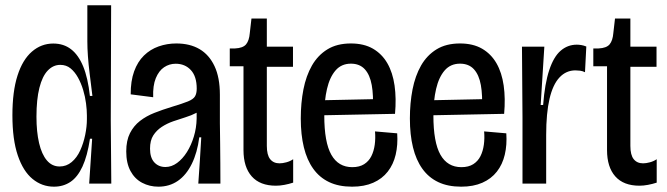

<svg xmlns="http://www.w3.org/2000/svg" viewBox="-20 -700 2544 732"><path d="M185.7 11.7Q140 11.7 104.2 -17.7Q68.3 -47 47.8 -107.5Q27.3 -168 27.3 -260.3Q27.3 -351.3 46.7 -411.8Q66 -472.3 101.7 -503.2Q137.3 -534 183 -534Q222.7 -534 250.8 -512.3Q279 -490.7 297.2 -446.7Q315.3 -402.7 322.7 -334.3H332.3Q326.7 -380.3 322 -417.8Q317.3 -455.3 315.2 -485.8Q313 -516.3 313 -541.7V-680H403.7L402.3 -239.7L404.3 0H320L331.3 -171H323Q313 -105 294.3 -64.8Q275.7 -24.7 248.5 -6.5Q221.3 11.7 185.7 11.7ZM207.3 -65.3Q233.3 -65.3 253.3 -82.2Q273.3 -99 285.8 -126.5Q298.3 -154 304.8 -185.7Q311.3 -217.3 311.3 -245.3V-260Q311.3 -280 308 -305.8Q304.7 -331.7 297 -357.2Q289.3 -382.7 277.3 -404.3Q265.3 -426 249 -439.3Q232.7 -452.7 209.7 -452.7Q182.7 -452.7 162 -431Q141.3 -409.3 130.2 -365.2Q119 -321 119 -255Q119 -197.3 129 -154.5Q139 -111.7 158.7 -88.5Q178.3 -65.3 207.3 -65.3Z M584 11.7Q550 11.7 521.8 -3.2Q493.7 -18 477.5 -48Q461.3 -78 461.3 -122.7Q461.3 -164.3 475.5 -192.3Q489.7 -220.3 513.8 -239Q538 -257.7 569 -269.8Q600 -282 633 -292Q676 -305 696.5 -313.3Q717 -321.7 723.5 -332.7Q730 -343.7 730 -362Q730 -408.7 707.7 -432.8Q685.3 -457 649.7 -457Q625.7 -457 605.7 -443.7Q585.7 -430.3 574 -402Q562.3 -373.7 564 -329.3L478.3 -340.3Q478 -391 491.3 -427.8Q504.7 -464.7 528.7 -488.2Q552.7 -511.7 584.7 -523Q616.7 -534.3 652.3 -534.3Q704 -534.3 740.7 -512.8Q777.3 -491.3 797.8 -448Q818.3 -404.7 818.3 -338.7V-230Q819 -191.7 819.3 -153.5Q819.7 -115.3 820 -77.2Q820.3 -39 820.3 0H736Q739.3 -44.3 742 -87.8Q744.7 -131.3 747.3 -176.3H739.7Q732.3 -118.3 711.3 -75.5Q690.3 -32.7 658.2 -10.5Q626 11.7 584 11.7ZM610.7 -63.3Q634 -63.3 655.2 -78.8Q676.3 -94.3 692.7 -120.3Q709 -146.3 719 -179.2Q729 -212 729.7 -248V-280.7L757.7 -293.7Q747.7 -279.7 728.8 -269.8Q710 -260 686.8 -252.8Q663.7 -245.7 640.2 -237.5Q616.7 -229.3 596.8 -216.3Q577 -203.3 564.5 -184Q552 -164.7 552 -133.3Q552 -98.7 568.3 -81Q584.7 -63.3 610.7 -63.3Z M1032 8Q971.3 8 939.8 -27.5Q908.3 -63 908.3 -127.7V-447.3H856V-515.3H876Q906.3 -516.7 918.2 -531Q930 -545.3 932.3 -573.7L938.7 -629.3H997.3V-522H1097V-445.3H997.3V-143.7Q997.3 -109 1010 -93.2Q1022.7 -77.3 1045.7 -77.3Q1057.3 -77.3 1071.7 -81.2Q1086 -85 1097.7 -93V-3.7Q1081 1.7 1064.2 4.8Q1047.3 8 1032 8Z M1322.3 11.7Q1271.3 11.7 1234.7 -5.8Q1198 -23.3 1174.2 -56.7Q1150.3 -90 1138.5 -138.2Q1126.7 -186.3 1126.7 -248.3Q1126.7 -307.3 1136.8 -359.2Q1147 -411 1169.3 -450.2Q1191.7 -489.3 1228.2 -511.8Q1264.7 -534.3 1317.7 -534.3Q1367.3 -534.3 1401.7 -514.5Q1436 -494.7 1456.7 -459Q1477.3 -423.3 1484.3 -373.8Q1491.3 -324.3 1486 -266L1185.3 -260V-317.3L1420.3 -322.3L1401.3 -282.3Q1404.3 -336.3 1397.3 -375.5Q1390.3 -414.7 1370.8 -436Q1351.3 -457.3 1317.7 -457.3Q1281.7 -457.3 1259.3 -431.5Q1237 -405.7 1226.7 -361.2Q1216.3 -316.7 1216.3 -260Q1216.3 -157.3 1243.2 -110Q1270 -62.7 1323 -62.7Q1350.3 -62.7 1368.2 -74Q1386 -85.3 1395.7 -104.5Q1405.3 -123.7 1408.7 -148.3Q1412 -173 1409.7 -199L1494.3 -191.7Q1497.3 -147.7 1488.5 -110.3Q1479.7 -73 1458.3 -45.7Q1437 -18.3 1402.8 -3.3Q1368.7 11.7 1322.3 11.7Z M1738.3 11.7Q1687.3 11.7 1650.7 -5.8Q1614 -23.3 1590.2 -56.7Q1566.3 -90 1554.5 -138.2Q1542.7 -186.3 1542.7 -248.3Q1542.7 -307.3 1552.8 -359.2Q1563 -411 1585.3 -450.2Q1607.7 -489.3 1644.2 -511.8Q1680.7 -534.3 1733.7 -534.3Q1783.3 -534.3 1817.7 -514.5Q1852 -494.7 1872.7 -459Q1893.3 -423.3 1900.3 -373.8Q1907.3 -324.3 1902 -266L1601.3 -260V-317.3L1836.3 -322.3L1817.3 -282.3Q1820.3 -336.3 1813.3 -375.5Q1806.3 -414.7 1786.8 -436Q1767.3 -457.3 1733.7 -457.3Q1697.7 -457.3 1675.3 -431.5Q1653 -405.7 1642.7 -361.2Q1632.3 -316.7 1632.3 -260Q1632.3 -157.3 1659.2 -110Q1686 -62.7 1739 -62.7Q1766.3 -62.7 1784.2 -74Q1802 -85.3 1811.7 -104.5Q1821.3 -123.7 1824.7 -148.3Q1828 -173 1825.7 -199L1910.3 -191.7Q1913.3 -147.7 1904.5 -110.3Q1895.7 -73 1874.3 -45.7Q1853 -18.3 1818.8 -3.3Q1784.7 11.7 1738.3 11.7Z M1972 0V-252L1970 -522H2055.3L2041.3 -299.7H2050.7Q2057 -381.7 2074 -432.8Q2091 -484 2117.7 -506.8Q2144.3 -529.7 2179 -529.7Q2187.3 -529.7 2196.3 -528.2Q2205.3 -526.7 2215.3 -522.7L2210.3 -424.7Q2201 -429.3 2191.5 -430.5Q2182 -431.7 2173.7 -431.7Q2138.3 -431.7 2113 -404.7Q2087.7 -377.7 2075 -323Q2062.3 -268.3 2062.3 -185.7V0Z M2418 8Q2357.3 8 2325.8 -27.5Q2294.3 -63 2294.3 -127.7V-447.3H2242V-515.3H2262Q2292.3 -516.7 2304.2 -531Q2316 -545.3 2318.3 -573.7L2324.7 -629.3H2383.3V-522H2483V-445.3H2383.3V-143.7Q2383.3 -109 2396 -93.2Q2408.7 -77.3 2431.7 -77.3Q2443.3 -77.3 2457.7 -81.2Q2472 -85 2483.7 -93V-3.7Q2467 1.7 2450.2 4.8Q2433.3 8 2418 8Z"/></svg>

Font: Bricolage Grotesque 96pt ExtraBold SemiCondensed
Style: Regular
Weight: 800
Width: 4
Version: Version 1.001;gftools[0.9.33.dev8+g029e19f]